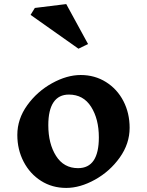

<svg xmlns="http://www.w3.org/2000/svg" viewBox="-20 -912 721 942"><path d="M616 -285Q616 -207 567.5 -139Q519 -71 446 -30.5Q373 10 305 10Q236 10 181.5 -24.5Q127 -59 96 -118.5Q65 -178 65 -250Q65 -328 113.5 -395.5Q162 -463 235 -503.5Q308 -544 376 -544Q445 -544 500 -509.5Q555 -475 585.5 -416Q616 -357 616 -285ZM217 -298Q217 -207 255 -147Q293 -87 363 -87Q465 -87 465 -238Q465 -328 427 -388Q389 -448 318 -448Q268 -448 242.5 -410Q217 -372 217 -298ZM365 -673 130 -839 151 -873 305 -892 412 -696Z"/></svg>

Font: Inknut Antiqua SemiBold
Style: Regular
Weight: 600
Designer: Claus Eggers Sørensen
Foundry: Claus Eggers Sørensen
Version: Version 1.003; ttfautohint (v1.8.2) -l 8 -r 50 -G 200 -x 14 